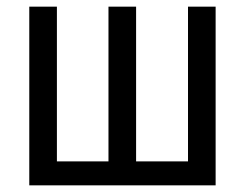

<svg xmlns="http://www.w3.org/2000/svg" viewBox="-20 -557 736 577"><path d="M628 -537V0H68V-537H151V-72H306V-537H389V-72H545V-537Z"/></svg>

Font: Avrile Sans Condensed
Style: Regular
Weight: 400
Width: 3
Designer: Monotype Design Team
Foundry: Monotype Imaging Inc.
Version: Version 2.001;September 10, 2019;FontCreator 11.5.0.2425 64-